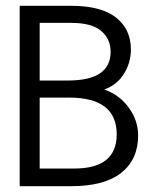

<svg xmlns="http://www.w3.org/2000/svg" viewBox="-20 -643 540 663"><path d="M48 -623H225Q329 -623 380.5 -582.5Q432 -542 432 -472Q432 -426 407.5 -387.5Q383 -349 340 -334Q392 -316 424.5 -271.5Q457 -227 457 -175Q457 -93 399 -46.5Q341 0 224 0H48ZM215 -365Q362 -365 362 -464Q362 -509 329 -536.5Q296 -564 226 -564H117V-365ZM236 -61Q383 -61 383 -179Q383 -306 219 -306H117V-61Z"/></svg>

Font: Vazir Code
Style: Code
Weight: 400
Foundry: DejaVu fonts team - Redesigned by Saber Rastikerdar
Version: Version 1.1.2